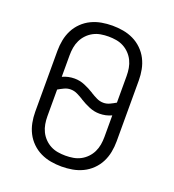

<svg xmlns="http://www.w3.org/2000/svg" viewBox="-136 -849 872 962"><g transform="rotate(20 300.0 -367.5)"><path d="M300 8Q271 8 242.5 3Q214 -2 188 -14.5Q162 -27 141 -47.5Q120 -68 107 -93.5Q94 -119 88.5 -147.5Q83 -176 83 -205V-530Q83 -559 88.5 -587.5Q94 -616 107 -641.5Q120 -667 141 -687.5Q162 -708 188 -720.5Q214 -733 242.5 -738Q271 -743 300 -743Q329 -743 357.5 -738Q386 -733 412 -720.5Q438 -708 459 -687.5Q480 -667 493 -641.5Q506 -616 511.5 -587.5Q517 -559 517 -530V-205Q517 -176 511.5 -147.5Q506 -119 493 -93.5Q480 -68 459 -47.5Q438 -27 412 -14.5Q386 -2 357.5 3Q329 8 300 8ZM388 -364Q405 -364 421 -371.5Q437 -379 452 -388V-530Q452 -551 448.5 -571.5Q445 -592 436 -610.5Q427 -629 412.5 -644Q398 -659 380 -668.5Q362 -678 341.5 -681.5Q321 -685 300 -685Q279 -685 258.5 -681.5Q238 -678 220 -668.5Q202 -659 187.5 -644Q173 -629 164 -610.5Q155 -592 151.5 -571.5Q148 -551 148 -530V-415Q163 -422 179 -425.5Q195 -429 212 -429Q240 -429 266.5 -418Q293 -407 317 -392H318Q318 -392 318 -392Q318 -392 318 -391Q334 -381 351.5 -372.5Q369 -364 388 -364ZM300 -50Q321 -50 341.5 -53.5Q362 -57 380 -66.5Q398 -76 412.5 -91Q427 -106 436 -124.5Q445 -143 448.5 -163.5Q452 -184 452 -205V-320Q437 -313 421 -309.5Q405 -306 388 -306Q360 -306 333.5 -317Q307 -328 283 -343H282Q282 -343 282 -343Q282 -343 282 -344Q266 -354 248.5 -362.5Q231 -371 212 -371Q195 -371 179 -363.5Q163 -356 148 -347V-205Q148 -184 151.5 -163.5Q155 -143 164 -124.5Q173 -106 187.5 -91Q202 -76 220 -66.5Q238 -57 258.5 -53.5Q279 -50 300 -50Z"/></g></svg>

Font: Iosevka SS04 Light Extended
Style: Regular
Weight: 300
Width: 7
Monospace: yes
Designer: Belleve Invis
Foundry: Belleve Invis
Version: Version 19.0.0; ttfautohint (v1.8.4)